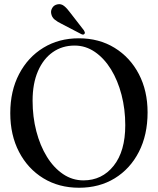

<svg xmlns="http://www.w3.org/2000/svg" viewBox="-20 -894 763 925"><path d="M359.5 -709.5Q457.5 -709.5 532.2 -663.5Q607 -617.5 649 -537Q691 -456.5 691 -352.5Q691 -244 649 -162.2Q607 -80.5 532.8 -35Q458.5 10.5 361 10.5Q263.5 10.5 188.8 -35.2Q114 -81 71.8 -162Q29.5 -243 29.5 -349Q29.5 -456 72 -537.2Q114.5 -618.5 189 -664Q263.5 -709.5 359.5 -709.5ZM583.5 -291Q583.5 -368 565.5 -437.2Q547.5 -506.5 514.8 -559.8Q482 -613 437.2 -643.8Q392.5 -674.5 339.5 -674.5Q279.5 -674.5 234 -642.5Q188.5 -610.5 162.8 -551Q137 -491.5 137 -409Q137 -331 155 -261.8Q173 -192.5 205.8 -139.2Q238.5 -86 283.5 -55.5Q328.5 -25 382 -25Q471.5 -25 527.5 -95.2Q583.5 -165.5 583.5 -291ZM319 -832 384.5 -747.5Q387 -743 388.5 -738.8Q390 -734.5 387 -731Q382 -724.5 372 -729.5L277 -779Q257 -788.5 243.2 -799.8Q229.5 -811 226.5 -829.5Q224 -843 232 -856.2Q240 -869.5 256.5 -873Q274 -877 288.8 -865.2Q303.5 -853.5 319 -832Z"/></svg>

Font: Fraunces 144pt Soft
Style: Regular
Weight: 400
Version: Version 1.000;[0bf87f6ff]